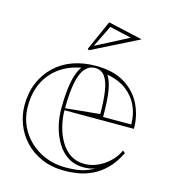

<svg xmlns="http://www.w3.org/2000/svg" viewBox="-111 -825 825 929"><g transform="rotate(15 301.0 -360.0)"><path d="M314 -515Q402 -515 458.5 -480.5Q515 -446 542.5 -390Q570 -334 570 -268H219V-278L394 -295Q394 -362 387 -408.5Q380 -455 362.5 -479.5Q345 -504 313 -504Q284 -504 263.5 -481Q243 -458 232.5 -406.5Q222 -355 222 -270Q222 -230 232 -189.5Q242 -149 261.5 -115.5Q281 -82 311 -62Q341 -42 382 -42Q405 -42 429 -49.5Q453 -57 475 -71.5Q497 -86 515.5 -106Q534 -126 546 -153L558 -143Q533 -92 501 -60.5Q469 -29 433.5 -12.5Q398 4 363.5 9.5Q329 15 298 15Q232 15 182 -7Q132 -29 98 -65.5Q64 -102 46.5 -148Q29 -194 29 -242Q29 -305 50.5 -355.5Q72 -406 110 -442Q148 -478 200 -496.5Q252 -515 314 -515ZM46 -242Q46 -174 79 -120Q112 -66 169.5 -34Q227 -2 298 -2Q346 -2 378 -9.5Q410 -17 440 -35Q427 -30 412.5 -27.5Q398 -25 382 -25Q336 -25 302.5 -47Q269 -69 247.5 -105.5Q226 -142 215.5 -185Q205 -228 205 -270Q205 -352 215.5 -406Q226 -460 248 -488Q187 -477 141.5 -444.5Q96 -412 71 -361Q46 -310 46 -242ZM411 -285H552Q552 -336 532.5 -378Q513 -420 474.5 -449Q436 -478 378 -488Q395 -463 403 -416Q411 -369 411 -285ZM261 -579 254 -584 321 -735 494 -696ZM279 -607H281L441 -690L332 -715Z"/></g></svg>

Font: Kalnia Glaze Thin SemiBold
Style: Regular
Weight: 600
Version: Version 1.110